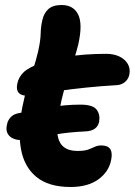

<svg xmlns="http://www.w3.org/2000/svg" viewBox="-20 -734 538 767"><path d="M262 13Q174 13 125 -27.5Q76 -68 63.5 -140Q51 -212 69 -305Q78 -351 89.5 -386.5Q101 -422 112 -456Q123 -490 132 -527Q142 -572 142.5 -600Q143 -628 149 -653Q155 -681 173 -697.5Q191 -714 226 -714Q273 -714 292 -676.5Q311 -639 293 -558Q286 -529 276.5 -500Q267 -471 256.5 -440.5Q246 -410 236 -374.5Q226 -339 218 -296Q205 -235 209.5 -199Q214 -163 234.5 -147Q255 -131 289 -131Q317 -131 332 -136.5Q347 -142 358.5 -147.5Q370 -153 385 -153Q436 -153 424 -95Q415 -48 373 -17.5Q331 13 262 13ZM69 -174Q34 -174 17.5 -191Q1 -208 8 -236Q10 -251 21.5 -264.5Q33 -278 55 -282Q112 -293 175 -304.5Q238 -316 301 -316Q351 -316 366 -296Q381 -276 376 -248Q369 -211 320 -209Q255 -206 205.5 -197.5Q156 -189 121.5 -181.5Q87 -174 69 -174ZM120 -355Q81 -347 62 -357.5Q43 -368 49 -399Q54 -426 74.5 -445.5Q95 -465 143 -482Q186 -497 231.5 -505Q277 -513 320.5 -516Q364 -519 404 -519Q435 -519 457.5 -508Q480 -497 490.5 -478.5Q501 -460 497 -438Q494 -420 481 -408Q468 -396 449 -394Q380 -390 323 -384Q266 -378 216 -371Q166 -364 120 -355Z"/></svg>

Font: Shantell Sans
Style: Bold Italic
Weight: 700
Italic angle: -11°
Designer: Stephen Nixon, Anya Danilova, Shantell Martin
Foundry: Arrow Type
Version: Version 1.011;[c5ecc13dd]